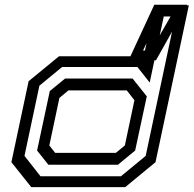

<svg xmlns="http://www.w3.org/2000/svg" viewBox="-20 -772 799 792"><path d="M496.5 0H109L27 -103L98 -437L223.5 -540H563L571 -530.5L617.5 -750H759L621.5 -103ZM479 -45 581 -129 703 -704H655.5L597.5 -431.5L547 -495.5H236L142.5 -418.5L81 -129L147 -45ZM466.5 -92.5H179.5L133 -151L185.5 -396.5L248.5 -448H527L585.5 -374.5L537.5 -151ZM458 -141.5 495 -172 534.5 -358.5 503 -399H262L225 -368L183.5 -172L207.5 -141.5ZM510.5 -523.5 616.5 -752.5H752L623.5 -523.5ZM570 -563.5H603L683.5 -704H636Z"/></svg>

Font: Tourney Expanded Medium
Style: Italic
Weight: 500
Width: 7
Italic angle: -12°
Designer: Tyler Finck
Foundry: Etcetera Type Co
Version: Version 1.010; ttfautohint (v1.8.3)